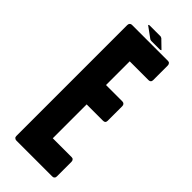

<svg xmlns="http://www.w3.org/2000/svg" viewBox="-246 -787 822 822"><g transform="rotate(45 165.0 -376.0)"><path d="M276.4 -117.2Q276.4 -117.2 261.7 -117.2Q247.1 -117.2 227.5 -117.2Q204.1 -117.2 183.6 -117.2Q162.1 -117.2 162.1 -117.2Q162.1 -117.2 162.1 -155.3Q162.1 -193.4 162.1 -234.4Q162.1 -269.5 162.1 -295.9Q162.1 -322.3 162.1 -322.3Q162.1 -322.3 174.8 -322.3Q187.5 -322.3 204.1 -322.3Q224.6 -322.3 243.2 -322.3Q260.7 -322.3 260.7 -322.3Q260.7 -322.3 260.7 -322.3Q260.7 -322.3 260.7 -322.3Q267.6 -322.3 271.5 -325.2Q275.4 -329.1 275.4 -335.9Q275.4 -335.9 275.4 -380.9Q275.4 -424.8 275.4 -424.8Q275.4 -424.8 275.4 -424.8Q275.4 -424.8 275.4 -424.8Q275.4 -431.6 271.5 -435.5Q267.6 -439.5 260.7 -439.5Q260.7 -439.5 243.2 -439.5Q224.6 -439.5 204.1 -439.5Q187.5 -439.5 174.8 -439.5Q162.1 -439.5 162.1 -439.5Q162.1 -439.5 162.1 -458Q162.1 -476.6 162.1 -500Q162.1 -530.3 162.1 -556.6Q162.1 -583 162.1 -583Q162.1 -583 183.6 -583Q204.1 -583 227.5 -583Q247.1 -583 261.7 -583Q276.4 -583 276.4 -583Q276.4 -583 276.4 -583Q276.4 -583 276.4 -583Q283.2 -583 286.1 -586.9Q290 -589.8 290 -596.7Q290 -596.7 290 -641.6Q290 -685.5 290 -685.5Q290 -685.5 290 -685.5Q290 -685.5 290 -685.5Q290 -692.4 286.1 -696.3Q283.2 -700.2 276.4 -700.2Q276.4 -700.2 248 -700.2Q219.7 -700.2 183.6 -700.2Q138.7 -700.2 98.6 -700.2Q58.6 -700.2 58.6 -700.2Q58.6 -700.2 58.6 -700.2Q58.6 -700.2 58.6 -700.2Q52.7 -700.2 48.8 -696.3Q44.9 -692.4 44.9 -685.5Q44.9 -685.5 44.9 -647.5Q44.9 -608.4 44.9 -546.9Q44.9 -514.6 44.9 -476.6Q44.9 -439.5 44.9 -400.4Q44.9 -352.5 44.9 -303.7Q44.9 -254.9 44.9 -210Q44.9 -127.9 44.9 -70.3Q44.9 -13.7 44.9 -13.7Q44.9 -13.7 44.9 -13.7Q44.9 -13.7 44.9 -13.7Q44.9 -6.8 48.8 -3.9Q52.7 0 58.6 0Q58.6 0 86.9 0Q115.2 0 151.4 0Q196.3 0 236.3 0Q276.4 0 276.4 0Q276.4 0 276.4 0Q276.4 0 276.4 0Q283.2 0 286.1 -3.9Q290 -6.8 290 -13.7Q290 -13.7 290 -58.6Q290 -102.5 290 -102.5Q290 -102.5 290 -102.5Q290 -102.5 290 -102.5Q290 -109.4 286.1 -113.3Q283.2 -117.2 276.4 -117.2Q276.4 -117.2 276.4 -117.2Q276.4 -117.2 276.4 -117.2ZM107.4 -749Q109.4 -750 112.3 -752Q134.8 -752 180.7 -752Q182.6 -751 187.5 -749Q200.2 -736.3 224.6 -712.9Q222.7 -711.9 219.7 -710Q202.1 -710 166 -710Q163.1 -710 158.2 -711.9Q141.6 -723.6 107.4 -749Z"/></g></svg>

Font: Franchise Goodkids
Style: Regular
Weight: 500
Designer: ""
Version: ""